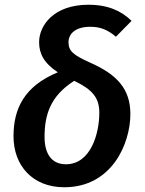

<svg xmlns="http://www.w3.org/2000/svg" viewBox="-20 -775 612 810"><path d="M353 -755C207 -755 145 -668 145 -597C145 -549 165 -509 224 -470C81 -411 37 -315 37 -200C37 -77 117 15 251 15C452 15 530 -169 530 -294C530 -401 472 -461 362 -510C288 -543 269 -560 269 -597C269 -630 295 -662 361 -662C402 -662 434 -650 469 -620L535 -687C493 -728 437 -755 353 -755ZM293 -434C370 -397 399 -363 399 -299C399 -214 364 -82 258 -82C198 -82 168 -126 168 -197C168 -289 191 -369 293 -434Z"/></svg>

Font: Fira Sans Medium
Style: Italic
Weight: 500
Italic angle: -8°
Designer: bBox Type GmbH & Carrois Corporate GbR & Edenspiekermann AG
Foundry: bBox Type GmbH & Carrois Corporate GbR & Edenspiekermann AG
Version: Version 4.301;PS 004.301;hotconv 1.0.88;makeotf.lib2.5.64775